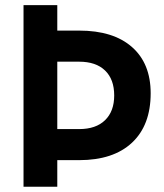

<svg xmlns="http://www.w3.org/2000/svg" viewBox="-20 -713 626 733"><path d="M69.8 0V-693.4H198.7V-596.2H282.2Q412.6 -596.2 483.9 -533.4Q555.2 -470.7 555.2 -356.9Q555.2 -234.9 483.9 -168.2Q412.6 -101.6 282.2 -101.6H198.7V0ZM198.7 -220.2H282.2Q346.2 -220.2 381.1 -254.2Q416 -288.1 416 -348.6Q416 -410.2 381.1 -443.8Q346.2 -477.5 282.2 -477.5H198.7Z"/></svg>

Font: Cascadia Mono PL
Style: Bold
Weight: 700
Monospace: yes
Designer: Aaron Bell
Foundry: Saja Typeworks
Version: Version 2404.023; ttfautohint (v1.8.4)